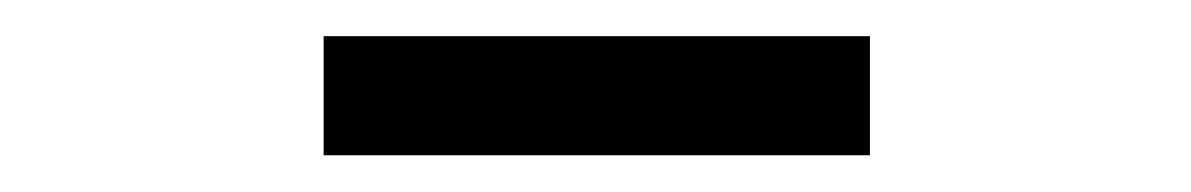

<svg xmlns="http://www.w3.org/2000/svg" viewBox="-20 -755 645 104"><path d="M155.3 -670.9V-735.4H451.2V-670.9Z"/></svg>

Font: Taipei Sans TC Beta
Style: Regular
Weight: 400
Designer: JT Foundry
Foundry: JT Foundry
Version: Version 1.000